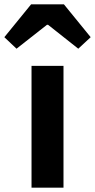

<svg xmlns="http://www.w3.org/2000/svg" viewBox="-66 -863 437 883"><path d="M79 0V-560H226V0ZM-46 -692 77 -843H228L351 -692L294 -639L155 -749H150L10 -639Z"/></svg>

Font: Noto Sans KR
Style: Bold
Weight: 700
Designer: Ryoko NISHIZUKA  (kana, bopomofo & ideographs); Paul D. Hunt (Latin, Greek & Cyrillic); Sandoll Communications , Soo-you
Foundry: Adobe
Version: Version 2.004-H2;hotconv 1.0.118;makeotfexe 2.5.65603